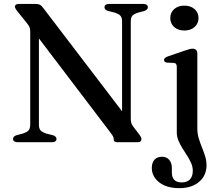

<svg xmlns="http://www.w3.org/2000/svg" viewBox="-20 -720 1106 972"><path d="M266 -17Q266 -9.5 260.2 -4.8Q254.5 0 242.5 0H70Q58 0 52 -4.8Q46 -9.5 46 -17Q46 -29.5 64 -35.5L94.5 -43.5Q117 -51 125 -60.2Q133 -69.5 133 -90V-559.5Q133 -573.5 129.2 -583Q125.5 -592.5 110.5 -610L66.5 -664.5Q60.5 -673 58 -677.5Q55.5 -682 55.5 -686.5Q55.5 -693 60.5 -696.5Q65.5 -700 74 -700H162.5Q174 -700 182.2 -695.8Q190.5 -691.5 199 -679.5L617.5 -131L598 -90V-610Q598 -630.5 590.2 -639.8Q582.5 -649 559.5 -656.5L527 -664.5Q509 -671 509 -683Q509 -691 514.8 -695.5Q520.5 -700 532.5 -700H705Q717 -700 722.8 -695.5Q728.5 -691 728.5 -683Q728.5 -671 711 -664.5L680.5 -656.5Q658 -649.5 650 -640.2Q642 -631 642 -610V-121Q642 -107 644.5 -98Q647 -89 653.5 -80.5L684.5 -40Q691.5 -30.5 693.8 -25.2Q696 -20 696 -15Q696 -8.5 691 -4.2Q686 0 675.5 0H574Q555.5 0 555.5 -15Q555.5 -22.5 552.8 -28.5Q550 -34.5 537.5 -51L142 -571.5L177 -597V-90Q177 -70 184.5 -60.8Q192 -51.5 215.5 -43.5L248 -35.5Q266 -29 266 -17ZM979 -70Q979 -44 986 -20.5Q993 3 1002.2 25.8Q1011.5 48.5 1018.5 70.8Q1025.5 93 1025.5 116.5Q1025.5 168.5 988 200.5Q950.5 232.5 887.5 232.5Q842.5 232.5 811.8 218.5Q781 204.5 764.8 181.5Q748.5 158.5 748.5 131Q748.5 102.5 762.5 88Q776.5 73.5 800.5 73.5Q823 73.5 836.5 89Q850 104.5 850 130V153.5Q850 178 862.5 190.8Q875 203.5 899.5 203.5Q926.5 203.5 941.2 188.5Q956 173.5 956 145Q956 124.5 947.8 105.8Q939.5 87 927.5 68.2Q915.5 49.5 903.5 30.5Q891.5 11.5 883.2 -8.5Q875 -28.5 875 -49.5V-380.5Q875 -391 871.5 -395.8Q868 -400.5 859.5 -401.5L825.5 -403Q817.5 -404 814 -407.5Q810.5 -411 810.5 -416Q810.5 -422 814.5 -426Q818.5 -430 828.5 -434L914.5 -463.5Q930 -469 939.2 -471.2Q948.5 -473.5 955 -473.5Q967 -473.5 973 -467Q979 -460.5 979 -449ZM913 -565.5Q881.5 -565.5 861.8 -583.2Q842 -601 842 -628.5Q842 -656.5 861.8 -674Q881.5 -691.5 913 -691.5Q945 -691.5 965 -674Q985 -656.5 985 -628.5Q985 -601 965 -583.2Q945 -565.5 913 -565.5Z"/></svg>

Font: Fraunces 28pt
Style: Regular
Weight: 400
Version: Version 1.000;[b76b70a41]